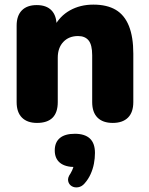

<svg xmlns="http://www.w3.org/2000/svg" viewBox="-20 -523 646 831"><path d="M140 9Q98 9 75 -14Q52 -37 52 -81V-412Q52 -455 74.5 -478Q97 -501 139 -501Q181 -501 203 -478Q225 -455 225 -412V-365L214 -406Q238 -453 282.5 -478Q327 -503 384 -503Q443 -503 481 -480.5Q519 -458 538 -410.5Q557 -363 557 -291V-81Q557 -37 534 -14Q511 9 468 9Q425 9 402 -14Q379 -37 379 -81V-284Q379 -329 363.5 -348Q348 -367 318 -367Q278 -367 254 -341.5Q230 -316 230 -273V-81Q230 9 140 9ZM346 271Q334 285 318 287.5Q302 290 290 282.5Q278 275 275 260.5Q272 246 285 228Q293 215 298 199Q303 183 303 171L306 200Q262 200 239.5 181.5Q217 163 217 128Q217 93 239 74.5Q261 56 304 56Q347 56 369 76.5Q391 97 391 139Q391 162 386.5 185.5Q382 209 372 231Q362 253 346 271Z"/></svg>

Font: Nunito ExtraLight Black
Style: Regular
Weight: 900
Version: Version 3.602